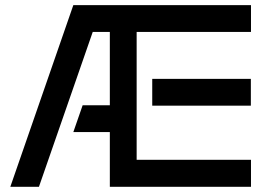

<svg xmlns="http://www.w3.org/2000/svg" viewBox="-20 -714 1038 734"><path d="M260.3 -694.3H939.5V-591.8H502.4V-103H939.5V0H399.9V-209H260.3L295.9 -311.5H399.9V-591.8H334.5L128.9 0H19.5ZM562 -412.6H939V-310.1H562Z"/></svg>

Font: Anta
Style: Regular
Weight: 400
Designer: Sergej Lebedev
Foundry: Sergej Lebedev
Version: Version 1.000; ttfautohint (v1.8.4.7-5d5b)